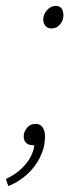

<svg xmlns="http://www.w3.org/2000/svg" viewBox="-54 -482 276 648"><path d="M120 -386Q106 -386 99 -395Q92 -404 92 -416Q92 -433 104.5 -447.5Q117 -462 134 -462Q148 -462 154 -453Q160 -444 160 -430Q160 -413 148.5 -399.5Q137 -386 120 -386ZM-26 146 -34 122Q5 104 31 74Q57 44 62 8H56Q42 8 34 0Q26 -8 26 -22Q26 -37 37 -50.5Q48 -64 66 -64Q82 -64 90 -52Q98 -40 98 -22Q98 6 88.5 31.5Q79 57 62.5 79Q46 101 23 118.5Q0 136 -26 146Z"/></svg>

Font: TypoPRO Source Sans Pro
Style: Italic
Weight: 200
Italic angle: -11°
Designer: Paul D. Hunt
Foundry: Adobe Systems Incorporated
Version: Version 1.075;PS 2.000;hotconv 1.0.86;makeotf.lib2.5.63406